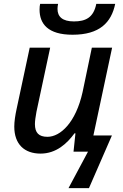

<svg xmlns="http://www.w3.org/2000/svg" viewBox="-20 -786 637 995"><path d="M356 -606C496 -606 557 -669 577 -766H479C465 -695 424 -675 363 -675C304 -675 278 -699 278 -740C278 -748 279 -755 281 -766H188C186 -759 185 -747 185 -736C185 -663 228 -606 356 -606ZM335 189H441L560 -84H464L561 -539H456L408 -309C373 -151 293 -77 226 -77C181 -77 161 -98 161 -143C161 -158 164 -180 169 -207L240 -539H134L66 -221C59 -189 54 -156 54 -130C54 -38 107 10 190 10C272 10 328 -43 366 -95H371L361 0H436Z"/></svg>

Font: Noto Sans Medium
Style: Italic
Weight: 500
Italic angle: -12°
Designer: Monotype Design Team
Foundry: Monotype Imaging Inc.
Version: Version 2.013